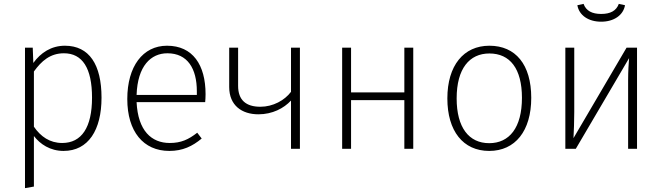

<svg xmlns="http://www.w3.org/2000/svg" viewBox="-20 -768 3417 991"><path d="M315 -532C245 -532 190 -496 152 -443L149 -522H109V203L155 195V-66C187 -24 239 11 308 11C436 11 504 -97 504 -264C504 -434 441 -532 315 -532ZM301 -30C237 -30 190 -63 155 -114V-399C194 -453 239 -493 310 -493C405 -493 455 -417 455 -264C455 -110 401 -30 301 -30Z M1041 -282C1041 -433 975 -532 842 -532C717 -532 637 -425 637 -257C637 -89 720 11 854 11C923 11 973 -13 1021 -53L998 -83C953 -48 915 -30 856 -30C762 -30 692 -93 685 -241H1039C1040 -251 1041 -266 1041 -282ZM996 -278H685C690 -428 759 -493 844 -493C948 -493 996 -414 996 -297Z M1482 -522V-294C1449 -250 1389 -217 1324 -217C1250 -217 1209 -251 1209 -325V-522H1163V-319C1163 -224 1228 -178 1314 -178C1386 -178 1445 -209 1482 -249V0H1528V-522Z M2067 0H2113V-522H2067V-291H1792V-522H1746V0H1792V-251H2067Z M2506 -532C2373 -532 2289 -430 2289 -260C2289 -92 2370 11 2505 11C2639 11 2722 -92 2722 -263C2722 -435 2641 -532 2506 -532ZM2506 -492C2612 -492 2674 -414 2674 -263C2674 -109 2609 -29 2505 -29C2400 -29 2337 -110 2337 -260C2337 -414 2403 -492 2506 -492Z M3083 -656C3148 -656 3197 -689 3206 -741L3174 -748C3161 -712 3130 -696 3083 -696C3036 -696 3005 -712 2992 -748L2960 -741C2969 -689 3017 -656 3083 -656ZM3268 -522H3214L2940 -55C2942 -95 2944 -142 2944 -190V-522H2898V0H2952L3227 -468C3225 -441 3222 -403 3222 -354V0H3268Z"/></svg>

Font: Fira Sans ExtraLight
Style: Regular
Weight: 200
Designer: bBox Type GmbH & Carrois Corporate GbR & Edenspiekermann AG
Foundry: bBox Type GmbH & Carrois Corporate GbR & Edenspiekermann AG
Version: Version 4.300;PS 004.300;hotconv 1.0.88;makeotf.lib2.5.64775